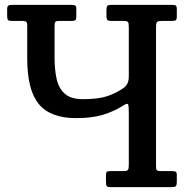

<svg xmlns="http://www.w3.org/2000/svg" viewBox="-20 -770 774 790"><path d="M510 -657.5Q510 -673.5 507 -678.8Q504 -684 487.5 -684H435.5Q424 -684 421 -688.8Q418 -693.5 418 -704V-729Q418 -742.5 422 -746.2Q426 -750 439 -750H687Q699.5 -750 703.5 -747Q707.5 -744 707.5 -731V-701Q707.5 -690 703.2 -687Q699 -684 688 -684H649.5Q632.5 -684 627.2 -680.5Q622 -677 622 -660V-84.5Q622 -73 625.8 -69.5Q629.5 -66 641.5 -66H687.5Q698 -66 702.8 -63.5Q707.5 -61 707.5 -50V-22.5Q707.5 -6.5 702.5 -3.2Q697.5 0 682.5 0H436.5Q422.5 0 419.2 -4.2Q416 -8.5 416 -23V-47.5Q416 -58.5 418.5 -62.2Q421 -66 432 -66H488.5Q503.5 -66 506.8 -71.5Q510 -77 510 -91.5V-305Q510 -333.5 507.2 -340.2Q504.5 -347 488.5 -336.5Q449 -311.5 404 -297.8Q359 -284 293 -284Q187.5 -284 139.8 -341.8Q92 -399.5 92 -529V-664.5Q92 -676.5 87.8 -680.2Q83.5 -684 72.5 -684H27Q14.5 -684 12 -688.8Q9.5 -693.5 9.5 -707V-731Q9.5 -743 14 -746.5Q18.5 -750 29.5 -750H274Q284 -750 289 -747.5Q294 -745 294 -734V-703Q294 -691 290.5 -687.5Q287 -684 275.5 -684H224Q211 -684 207.8 -680Q204.5 -676 204.5 -662.5V-532.5Q204.5 -483 213.2 -444.5Q222 -406 247 -384Q272 -362 321 -362Q383.5 -362 419.5 -373.8Q455.5 -385.5 487 -407Q498.5 -414.5 504.2 -426Q510 -437.5 510 -458Z"/></svg>

Font: Besley* Narrow Medium
Style: Regular
Weight: 500
Width: 4
Designer: Owen Earl
Foundry: indestructible type*
Version: Version 3.000; ttfautohint (v1.8.3)